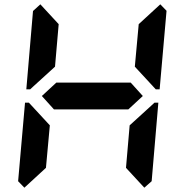

<svg xmlns="http://www.w3.org/2000/svg" viewBox="-20 -945 856 890"><path d="M93 -75 64 -105 96 -469H114L126 -456L211 -364L193 -167ZM134 -544 120 -531H102L133 -894L167 -925L252 -833L235 -636ZM586 -562 642 -500 575 -438H230L174 -500L241 -562ZM723 -925 752 -895 720 -531H702L690 -544L605 -636L623 -833ZM682 -456 696 -469H714L683 -105L649 -75L564 -167L581 -364Z"/></svg>

Font: DSEG7 Classic Mini
Style: Bold Italic
Weight: 700
Italic angle: -5°
Designer: Keshikan(Twitter:@keshinomi_88pro)
Version: Version 0.46